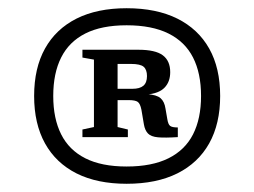

<svg xmlns="http://www.w3.org/2000/svg" viewBox="-20 -734 618 467"><path d="M288 -714Q360.5 -714 411.2 -688.8Q462 -663.5 488.8 -616Q515.5 -568.5 515.5 -500.5Q515.5 -433 488.8 -385.2Q462 -337.5 411.2 -312.2Q360.5 -287 288 -287Q216.5 -287 166.2 -312.2Q116 -337.5 89.5 -385.2Q63 -433 63 -500.5Q63 -568.5 89.5 -616Q116 -663.5 166.2 -688.8Q216.5 -714 288 -714ZM288 -672.5Q227 -672.5 187.5 -652.5Q148 -632.5 128.8 -594.2Q109.5 -556 109.5 -500.5Q109.5 -445.5 128.8 -407.2Q148 -369 187.5 -349Q227 -329 288 -329Q349.5 -329 389.8 -349Q430 -369 449.5 -407.2Q469 -445.5 469 -500.5Q469 -556 449.5 -594.2Q430 -632.5 389.8 -652.5Q349.5 -672.5 288 -672.5ZM233 -518H302Q320 -518 328.8 -525.5Q337.5 -533 337.5 -549Q337.5 -564.5 329.5 -571.5Q321.5 -578.5 298.5 -578.5H232.5L230 -613H316.5Q358 -613 376 -599.5Q394 -586 394 -558.5Q394 -535 380.2 -520.8Q366.5 -506.5 336 -504L337.5 -505Q361 -503.5 370.5 -495.2Q380 -487 382.5 -470L387 -444Q389 -431.5 393.8 -427.8Q398.5 -424 412.5 -424V-400.5Q381.5 -398.5 364.5 -400Q347.5 -401.5 340 -409.2Q332.5 -417 330 -431.5L324 -467Q321 -482 315 -486.2Q309 -490.5 293 -490.5H235.5ZM208.5 -589 180.5 -594V-613H266V-425L291 -419V-400.5H180.5V-419L208.5 -425Z"/></svg>

Font: Newsreader 7pt
Style: Regular
Weight: 400
Designer: Hugues Gentile
Foundry: Production Type
Version: Version 1.003